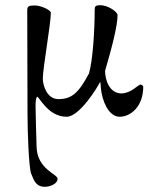

<svg xmlns="http://www.w3.org/2000/svg" viewBox="-20 -435 577 740"><path d="M153 285C172 285 202 274 202 254C202 236 123 217 121 131C120 94 117 1 117 -28C117 -49 120 -62 124 -62C127 -62 137 -44 154 -26C172 -6 199 15 237 15C287 15 358 -102 365 -118H367C368 -104 369 -91 371 -79C382 -20 410 15 441 15C484 15 532 -25 532 -100C532 -105 526 -109 521 -109C513 -109 485 -75 448 -75C403 -75 385 -125 385 -162C412 -254 433 -336 433 -377C433 -389 397 -415 366 -415C349 -415 345 -410 345 -400C345 -320 338 -204 323 -152C283 -77 257 -53 205 -53C161 -53 145 -106 145 -132C145 -172 176 -344 176 -386C176 -395 141 -414 112 -414C91 -414 85 -410 85 -396L86 0C86 75 91 210 100 234C112 265 121 285 153 285Z"/></svg>

Font: Garamond-Math
Style: Regular
Weight: 400
Version: Version 2019-08-16